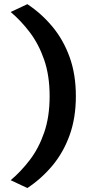

<svg xmlns="http://www.w3.org/2000/svg" viewBox="-20 -796 443 944"><path d="M114.5 128.5 32.5 90Q83 47.5 126.8 -9.8Q170.5 -67 197.2 -144.2Q224 -221.5 224 -323.5Q224 -425 197 -502.5Q170 -580 126.5 -637.2Q83 -694.5 32.5 -737L114.5 -775.5Q183.5 -730 237.5 -665.2Q291.5 -600.5 322.2 -515.5Q353 -430.5 353 -323.5Q353 -216 322.2 -131Q291.5 -46 237.5 18.5Q183.5 83 114.5 128.5Z"/></svg>

Font: Commissioner SemiBold
Style: Regular
Weight: 600
Designer: Kostas Bartsokas
Foundry: Kostas Bartsokas
Version: Version 1.000; ttfautohint (v1.8.3)